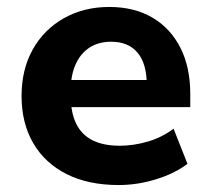

<svg xmlns="http://www.w3.org/2000/svg" viewBox="-20 -521 604 552"><path d="M321 11Q234 11 171.5 -20.5Q109 -52 75.5 -109.5Q42 -167 42 -245Q42 -321 74 -378.5Q106 -436 163.5 -468.5Q221 -501 294 -501Q366 -501 418 -470.5Q470 -440 498.5 -384Q527 -328 527 -251V-213H166V-291H418L402 -277Q402 -338 375.5 -369.5Q349 -401 300 -401Q263 -401 237 -384Q211 -367 197 -335Q183 -303 183 -258V-250Q183 -199 198.5 -166.5Q214 -134 245.5 -118Q277 -102 324 -102Q364 -102 405 -114Q446 -126 479 -151L519 -50Q482 -22 428.5 -5.5Q375 11 321 11Z"/></svg>

Font: Nunito Sans 12pt ExtraBold
Style: Regular
Weight: 800
Designer: Vernon Adams
Foundry: Vernon Adams
Version: Version 3.101;gftools[0.9.27]